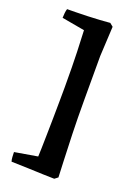

<svg xmlns="http://www.w3.org/2000/svg" viewBox="-152 -742 670 932"><g transform="rotate(20 183.0 -276.0)"><path d="M253 126Q231 126 195 124.5Q159 123 116 121.5Q73 120 30 119Q27 111 26 96Q25 81 25 71L143 51Q144 39 144.5 9Q145 -21 146 -61.5Q147 -102 147.5 -146.5Q148 -191 148.5 -233.5Q149 -276 149 -308Q149 -422 146.5 -491Q144 -560 142 -601L24 -622Q24 -632 25.5 -646.5Q27 -661 30 -669Q45 -669 73 -669.5Q101 -670 134 -671Q167 -672 198 -674Q229 -676 250 -678L267 -664L259 -510V-284Q259 -188 261.5 -107Q264 -26 266.5 31Q269 88 270 113Z"/></g></svg>

Font: Labrada
Style: Bold
Weight: 700
Designer: Mercedes Jáuregui
Foundry: Omnibus-Type Team
Version: Version 1.000; ttfautohint (v1.8.4.7-5d5b)